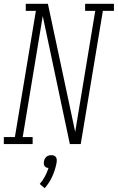

<svg xmlns="http://www.w3.org/2000/svg" viewBox="-54 -755 617 1006"><path d="M-34 0V-37H24L134 -698H81V-735H197L340 -64L445 -698H392V-735H543V-698H485L369 0H312L170 -671L65 -37H117V0ZM180 231 154 209Q170 191 181.5 169.5Q193 148 200 125Q194 125 188.5 122.5Q183 120 179.5 115Q176 110 175.5 104Q175 98 176 92Q177 85 180 78.5Q183 72 188.5 67Q194 62 201 60Q208 58 215 58Q222 58 228 60Q234 62 238 67Q242 72 243 78.5Q244 85 243 92V94L241 105Q234 139 219 171.5Q204 204 180 231Z"/></svg>

Font: Iosevka Slab Extralight
Style: Italic
Weight: 200
Italic angle: -9°
Monospace: yes
Designer: Belleve Invis
Foundry: Belleve Invis
Version: Version 11.1.1; ttfautohint (v1.8.3)